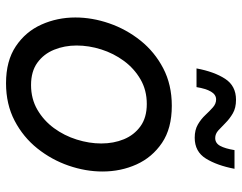

<svg xmlns="http://www.w3.org/2000/svg" viewBox="-103 -690 803 637"><g transform="rotate(90 298.5 -371.5)"><path d="M437 -616Q411 -616 393 -626.5Q375 -637 361.5 -651.5Q348 -666 336 -676.5Q324 -687 310 -687Q294 -687 284 -670Q274 -653 269 -622H207Q218 -681 241.5 -717Q265 -753 311 -753Q338 -753 356 -742.5Q374 -732 387.5 -718.5Q401 -705 412.5 -694.5Q424 -684 438 -684Q455 -684 464 -700.5Q473 -717 478 -748H540Q529 -690 506 -653Q483 -616 437 -616ZM256 10Q182 10 133.5 -22.5Q85 -55 61.5 -107.5Q38 -160 38 -220Q38 -276 57.5 -332.5Q77 -389 114.5 -436Q152 -483 206.5 -511.5Q261 -540 331 -540Q406 -540 454 -507.5Q502 -475 525.5 -423Q549 -371 549 -310Q549 -254 529.5 -197.5Q510 -141 472.5 -94Q435 -47 380.5 -18.5Q326 10 256 10ZM262 -73Q308 -73 344 -94Q380 -115 405 -149Q430 -183 443 -224.5Q456 -266 456 -306Q456 -347 442 -381Q428 -415 399 -436Q370 -457 325 -457Q279 -457 243 -436Q207 -415 182 -381Q157 -347 144 -306Q131 -265 131 -224Q131 -184 145 -149.5Q159 -115 188 -94Q217 -73 262 -73Z"/></g></svg>

Font: Be Vietnam Pro
Style: Italic
Weight: 400
Italic angle: -12°
Designer: Lam Bao, Tony Le, Vietanh Nguyen
Foundry: Yellow Type Foundry
Version: Version 1.002; ttfautohint (v1.8.3)